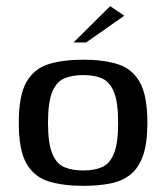

<svg xmlns="http://www.w3.org/2000/svg" viewBox="-20 -598 539 624"><path d="M251 6Q185 6 138 -8.5Q91 -23 66 -66.5Q41 -110 41 -199Q41 -288 66 -331.5Q91 -375 138 -389.5Q185 -404 251 -404Q316 -404 362.5 -389.5Q409 -375 434 -331.5Q459 -288 459 -199Q459 -132 444.5 -91.5Q430 -51 403 -30Q376 -9 337.5 -1.5Q299 6 251 6ZM251 -44Q287 -44 312 -55Q337 -66 350.5 -99.5Q364 -133 364 -199Q364 -265 350.5 -298.5Q337 -332 312 -343Q287 -354 251 -354Q214 -354 188.5 -343Q163 -332 149.5 -298.5Q136 -265 136 -199Q136 -133 149.5 -99.5Q163 -66 188.5 -55Q214 -44 251 -44ZM219 -460 338 -578 384 -547 260 -460Z"/></svg>

Font: Genos Medium
Style: Regular
Weight: 500
Designer: Robert E. Leuschke
Foundry: Robert E. Leuschke
Version: Version 1.010; ttfautohint (v1.8.3)